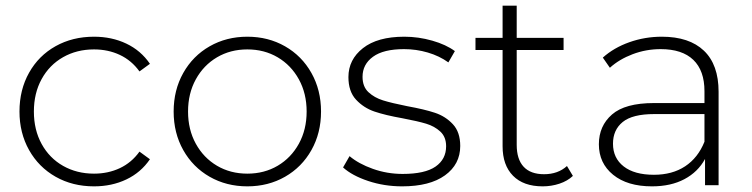

<svg xmlns="http://www.w3.org/2000/svg" viewBox="-20 -656 2665 680"><path d="M49 -261Q49 -338 83 -398.5Q117 -459 177 -492.5Q237 -526 313 -526Q376 -526 427.5 -501.5Q479 -477 511 -430L474 -403Q446 -442 404.5 -461.5Q363 -481 313 -481Q252 -481 203.5 -453.5Q155 -426 127.5 -376Q100 -326 100 -261Q100 -196 127.5 -146Q155 -96 203.5 -68.5Q252 -41 313 -41Q363 -41 404.5 -60.5Q446 -80 474 -119L511 -92Q479 -45 427.5 -20.5Q376 4 313 4Q237 4 177 -30Q117 -64 83 -124.5Q49 -185 49 -261Z M595 -261Q595 -337 629 -397.5Q663 -458 722.5 -492Q782 -526 856 -526Q930 -526 989.5 -492Q1049 -458 1083 -397.5Q1117 -337 1117 -261Q1117 -185 1083 -124.5Q1049 -64 989.5 -30Q930 4 856 4Q782 4 722.5 -30Q663 -64 629 -124.5Q595 -185 595 -261ZM1066 -261Q1066 -325 1038.5 -375Q1011 -425 963.5 -453Q916 -481 856 -481Q796 -481 748.5 -453Q701 -425 673.5 -375Q646 -325 646 -261Q646 -197 673.5 -147Q701 -97 748.5 -69Q796 -41 856 -41Q916 -41 963.5 -69Q1011 -97 1038.5 -147Q1066 -197 1066 -261Z M1195 -63 1218 -103Q1250 -76 1300.5 -58Q1351 -40 1406 -40Q1485 -40 1522.5 -66Q1560 -92 1560 -138Q1560 -171 1539.5 -190Q1519 -209 1489 -218Q1459 -227 1406 -237Q1344 -248 1306 -261Q1268 -274 1241 -303Q1214 -332 1214 -383Q1214 -445 1265.5 -485.5Q1317 -526 1412 -526Q1462 -526 1511 -512Q1560 -498 1591 -475L1568 -435Q1536 -458 1495 -470Q1454 -482 1411 -482Q1338 -482 1301 -455Q1264 -428 1264 -384Q1264 -349 1285 -329.5Q1306 -310 1336.5 -300.5Q1367 -291 1422 -280Q1483 -269 1520.5 -256.5Q1558 -244 1584 -216Q1610 -188 1610 -139Q1610 -74 1556 -35Q1502 4 1404 4Q1341 4 1284 -15Q1227 -34 1195 -63Z M2009 -33Q1990 -15 1961.5 -5.5Q1933 4 1902 4Q1834 4 1797 -33.5Q1760 -71 1760 -138V-479H1664V-522H1760V-636H1810V-522H1976V-479H1810V-143Q1810 -92 1834.5 -65.5Q1859 -39 1907 -39Q1956 -39 1988 -68Z M2525 -331V0H2477V-93Q2452 -47 2404 -21.5Q2356 4 2289 4Q2202 4 2151.5 -37Q2101 -78 2101 -145Q2101 -210 2147.5 -250.5Q2194 -291 2296 -291H2475V-333Q2475 -406 2435.5 -444Q2396 -482 2320 -482Q2268 -482 2220.5 -464Q2173 -446 2140 -416L2115 -452Q2154 -487 2209 -506.5Q2264 -526 2324 -526Q2421 -526 2473 -476.5Q2525 -427 2525 -331ZM2475 -154V-252H2297Q2220 -252 2185.5 -224Q2151 -196 2151 -147Q2151 -96 2189 -66.5Q2227 -37 2296 -37Q2361 -37 2406.5 -67Q2452 -97 2475 -154Z"/></svg>

Font: Montserrat Atlas Light
Style: Regular
Weight: 300
Designer: Julieta Ulanovsky
Foundry: Julieta Ulanovsky
Version: Version 7.200